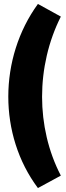

<svg xmlns="http://www.w3.org/2000/svg" viewBox="-20 -766 334 972"><path d="M172 186 288 123C224 0 193 -139 193 -276C193 -416 225 -557 288 -682L172 -746C73 -610 22 -443 22 -277C22 -113 71 51 172 186Z"/></svg>

Font: Fixel Text ExtraBold
Style: Regular
Weight: 800
Width: 4
Designer: AlfaBravo + MacPaw
Foundry: Kyrylo Tkachov, Marchela Mozhyna, Serhii Makarenko, Maria Weinstein, Zakhar Kryvoshyya
Version: Version 1.211